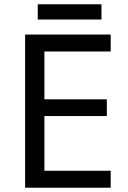

<svg xmlns="http://www.w3.org/2000/svg" viewBox="-20 -875 596 895"><path d="M453 -855H156V-784H453ZM496 0V-79H187V-334H478V-412H187V-635H496V-714H97V0Z"/></svg>

Font: Noto Sans Mro
Style: Regular
Weight: 400
Designer: Monotype Design Team
Foundry: Monotype Imaging Inc.
Version: Version 2.001